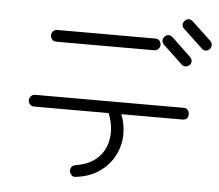

<svg xmlns="http://www.w3.org/2000/svg" viewBox="-57 -803 1114 978"><g transform="rotate(5 500.0 -313.5)"><path d="M948 -596 850 -688Q840 -697 840 -708Q840 -720 849 -729Q858 -739 869 -739Q880 -739 890 -730L988 -638Q997 -629 997 -618Q997 -607 989 -597Q979 -587 968 -587Q957 -587 948 -596ZM853 -506 755 -598Q745 -608 745 -619Q745 -629 753 -639Q761 -649 774 -649Q786 -649 795 -640L892 -548Q902 -538 902 -526Q902 -515 894 -507Q884 -498 872 -498Q861 -498 853 -506ZM207 -566Q192 -566 184.5 -576Q177 -586 177 -596Q177 -609 185.5 -617.5Q194 -626 207 -626H707Q723 -626 730 -616.5Q737 -607 737 -596Q737 -585 729 -575.5Q721 -566 707 -566ZM367 111Q352 114 343.5 104.5Q335 95 333 85Q333 56 360 52Q419 42 455 15Q491 -12 507.5 -49.5Q524 -87 524 -129Q524 -178 504 -227H123Q108 -227 100.5 -237Q93 -247 93 -257Q93 -268 101.5 -277.5Q110 -287 123 -287H881Q897 -287 904 -277.5Q911 -268 911 -257Q911 -227 881 -227H569Q588 -177 588 -128Q588 -68 561 -16.5Q534 35 484.5 69Q435 103 367 111Z"/></g></svg>

Font: Hachi Maru Pop
Style: Regular
Weight: 400
Designer: Nontynet
Foundry: Nontynet
Version: Version 1.300